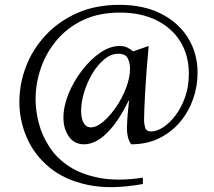

<svg xmlns="http://www.w3.org/2000/svg" viewBox="-20 -646 884 793"><path d="M327 -50Q287 -50 264.5 -82Q242 -114 242 -160Q242 -207 263 -258.5Q284 -310 318.5 -355Q353 -400 393.5 -428Q434 -456 474 -456Q493 -456 506 -449.5Q519 -443 530 -434L594 -456Q583 -336 579 -257Q575 -178 575 -149Q575 -135 579.5 -119Q584 -103 604 -103Q628 -103 655 -121Q682 -139 706 -171Q730 -203 745 -246.5Q760 -290 760 -341Q760 -417 725 -474Q690 -531 626 -562.5Q562 -594 476 -594Q389 -594 324 -563.5Q259 -533 215 -481Q171 -429 149 -365.5Q127 -302 127 -236Q127 -188 140.5 -136.5Q154 -85 184.5 -38.5Q215 8 266 41.5Q317 75 392 89Q467 103 570 88V114Q438 138 342 117.5Q246 97 183.5 45Q121 -7 90.5 -78Q60 -149 60 -225Q60 -300 87.5 -371.5Q115 -443 168.5 -500.5Q222 -558 298.5 -592Q375 -626 473 -626Q573 -626 645 -589.5Q717 -553 756.5 -489.5Q796 -426 796 -345Q796 -290 777.5 -237Q759 -184 723.5 -142Q688 -100 637.5 -75Q587 -50 522 -50Q503 -75 504.5 -124Q506 -173 513 -230H511Q470 -145 422.5 -97.5Q375 -50 327 -50ZM355 -120Q379 -120 406.5 -143.5Q434 -167 459.5 -204Q485 -241 501 -283.5Q517 -326 517 -363Q517 -385 508 -404.5Q499 -424 469 -424Q438 -424 410 -400.5Q382 -377 360.5 -340.5Q339 -304 327 -263.5Q315 -223 315 -188Q315 -158 325 -139Q335 -120 355 -120Z"/></svg>

Font: Bona Nova SC
Style: Regular
Weight: 400
Designer: Mateusz Machalski
Foundry: Capitalics
Version: Version 4.001; ttfautohint (v1.8.4.7-5d5b)